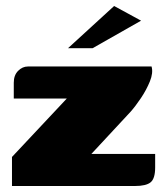

<svg xmlns="http://www.w3.org/2000/svg" viewBox="-20 -621 553 641"><path d="M285 -107H498V-62Q498 -25 483 -12.5Q468 0 430 0H20V-97L203 -292H26V-345Q26 -370 40.5 -384.5Q55 -399 73 -399H486Q492 -378 480.5 -349.5Q469 -321 450.5 -293.5Q432 -266 416 -248ZM207 -460 361 -601 451 -552 289 -460Z"/></svg>

Font: Genos Thin Black
Style: Regular
Weight: 900
Version: Version 1.010